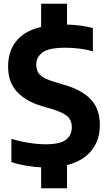

<svg xmlns="http://www.w3.org/2000/svg" viewBox="-20 -880 574 1020"><path d="M198.5 120V9Q159 7 117.5 0Q76 -7 40.5 -19V-142.5Q84 -129 133 -121.2Q182 -113.5 223.5 -113.5Q297.5 -113.5 329.5 -137.2Q361.5 -161 361.5 -204Q361.5 -240.5 338.8 -261.5Q316 -282.5 255 -301L203.5 -316Q118 -341 70.5 -392Q23 -443 23 -527Q23 -607.5 66.5 -661.8Q110 -716 198.5 -737V-860H336V-749.5Q412 -747.5 473.5 -731V-607.5Q440.5 -617 402 -621.8Q363.5 -626.5 328.5 -626.5Q240.5 -626.5 206.5 -601.8Q172.5 -577 172.5 -536.5Q172.5 -502 192.5 -482Q212.5 -462 267.5 -445.5L319 -430Q413.5 -403.5 462 -352.5Q510.5 -301.5 510.5 -216Q510.5 -134.5 465.2 -79.2Q420 -24 336 -3V120Z"/></svg>

Font: Encode Sans Semi Condensed
Style: Bold
Weight: 700
Width: 4
Designer: Multiple Designers
Foundry: Impallari Type
Version: Version 3.000; ttfautohint (v1.8.3) -l 8 -r 50 -G 200 -x 14 